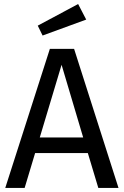

<svg xmlns="http://www.w3.org/2000/svg" viewBox="-20 -931 613 951"><path d="M415 -173H154L102 0H6L227 -689H347L567 0H467ZM392 -250 285 -610 177 -250ZM407 -834 191 -755 167 -804 367 -911Z"/></svg>

Font: FiraGO
Style: Regular
Weight: 400
Designer: bBox Type
Foundry: bBox Type GmbH
Version: Version 1.001;April 20, 2020;FontCreator 12.0.0.2555 64-bit